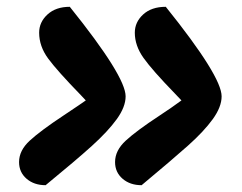

<svg xmlns="http://www.w3.org/2000/svg" viewBox="-20 -580 710 564"><path d="M36 -104Q36 -138 67.5 -167Q99 -196 167 -241Q221 -277 232 -285L218 -300Q148 -372 121.5 -408Q95 -444 95 -484Q95 -515 119.5 -537.5Q144 -560 185 -560Q349 -356 349 -297Q349 -266 323 -230Q297 -194 250 -151.5Q203 -109 114 -36Q80 -36 58 -55Q36 -74 36 -104ZM318 -104Q318 -138 349.5 -167Q381 -196 448 -240Q486 -265 513 -285L494 -305Q427 -374 401.5 -410Q376 -446 376 -484Q376 -515 400.5 -537.5Q425 -560 467 -560Q631 -356 631 -297Q631 -266 605 -230Q579 -194 532.5 -152.5Q486 -111 396 -36Q362 -36 340 -55Q318 -74 318 -104Z"/></svg>

Font: Lemonada SemiBold
Style: Regular
Weight: 600
Designer: Mohamed Gaber (Arabic) Eduardo Tunni (Latin)
Foundry: Kief Type Foundry
Version: Version 3.006